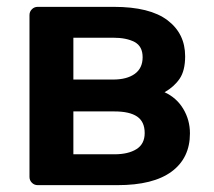

<svg xmlns="http://www.w3.org/2000/svg" viewBox="-20 -540 623 560"><path d="M90 0Q80 0 73 -7Q66 -14 66 -24V-496Q66 -506 73 -513Q80 -520 90 -520H312Q417 -520 468.5 -481Q520 -442 520 -376Q520 -334 504 -310.5Q488 -287 460 -271Q495 -255 514.5 -222.5Q534 -190 534 -151Q534 -79 480.5 -39.5Q427 0 323 0ZM194 -308H310Q350 -308 373 -324.5Q396 -341 396 -373Q396 -405 372.5 -417.5Q349 -430 310 -430H194ZM194 -90H314Q354 -90 378 -105Q402 -120 402 -152Q402 -185 380 -200Q358 -215 314 -215H194Z"/></svg>

Font: Rubik Medium
Style: Regular
Weight: 500
Designer: Hubert and Fischer
Foundry: Hubert and Fischer
Version: Version 2.300; ttfautohint (v1.8.4.7-5d5b);gftools[0.9.30]